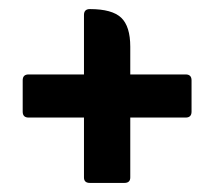

<svg xmlns="http://www.w3.org/2000/svg" viewBox="-20 -482 471 423"><path d="M165 -223H43Q30 -223 30 -236V-305Q30 -318 43 -318H165V-449Q165 -462 178 -462Q227 -462 247 -443Q267 -424 267 -379V-318H389Q402 -318 402 -305V-236Q402 -223 389 -223H267V-91Q267 -79 254 -79H178Q165 -79 165 -91Z"/></svg>

Font: Zain ExtraBold
Style: Regular
Weight: 800
Designer: Zain,Boutros
Foundry: Mobile Telecommunications Company (Zain), 2024
Version: Version 1.50; ttfautohint (v1.8.4)